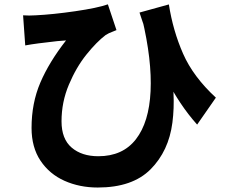

<svg xmlns="http://www.w3.org/2000/svg" viewBox="-20 -789 1040 875"><path d="M963.8 -344 878.4 -221.2Q798.4 -310.2 734.6 -436.2Q670.8 -562.2 615.8 -731.8L749.6 -768.8Q768.2 -649.4 814.3 -544.4Q860.4 -439.4 963.8 -344ZM142.2 -719.2Q220.6 -723 322.5 -737.8Q424.4 -752.6 471.6 -769.2L510.8 -651.8Q505.6 -650 492.6 -644.4Q484.4 -641.4 476.5 -637.7Q468.6 -634 461.6 -629.4Q420.4 -598.2 373.9 -540.4Q327.4 -482.6 293.9 -403.1Q260.4 -323.6 260.4 -236.2Q260.4 -155.8 306.5 -116.4Q352.6 -77 428 -77Q539.2 -77 599.3 -154.3Q659.4 -231.6 666.2 -373.2Q673 -514.8 627.4 -705.8L752.4 -505.6Q782.4 -359.8 765.7 -230.3Q749 -100.8 666.4 -17.6Q583.8 65.6 425.4 65.6Q342.6 65.6 274 35Q205.4 4.4 164.6 -56.6Q123.8 -117.6 123.8 -206Q123.8 -319 163.8 -412.5Q203.8 -506 281 -604.8Q241.8 -602.4 196 -596.2L155.6 -591.4Q120.6 -586.8 95 -582L85.2 -719.2Q112.8 -717.2 142.2 -719.2Z"/></svg>

Font: 寒蝉端黑体 Light
Style: Regular
Weight: 300
Designer: ChillDuanSans {Warren2060}; 
Source Han Sans {Ryoko NISHIZUKA 西塚涼子 (kana, bopomofo & ideographs); Paul D. Hunt (Latin, G
Foundry: ChillType&Adobe
Version: Version 1.300;Glyphs 3.3 (3306)